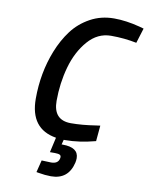

<svg xmlns="http://www.w3.org/2000/svg" viewBox="-98 -766 819 1058"><g transform="rotate(10 311.5 -237.5)"><path d="M305 11H296L289 38H295Q384 38 384 99Q384 110 381 124Q358 221 261 221Q229 221 190 214L179 212L196 144Q229 146 249 146Q287 146 294 117Q298 101 289.5 96Q281 91 262 91H233L252 7Q105 -17 105 -186Q105 -331 155 -457Q182 -525 221.5 -577.5Q261 -630 321 -663Q381 -696 454 -696Q521 -696 598 -676L623 -669L597 -585Q529 -599 454 -599Q379 -599 325 -537Q271 -475 245.5 -384Q220 -293 220 -194Q220 -86 319 -86Q382 -86 458 -98L481 -101L473 -13Q382 11 305 11Z"/></g></svg>

Font: Titillium Web
Style: SemiBold Italic
Weight: 600
Italic angle: -13°
Version: Version 1.001;PS 57.000;hotconv 1.0.70;makeotf.lib2.5.55311